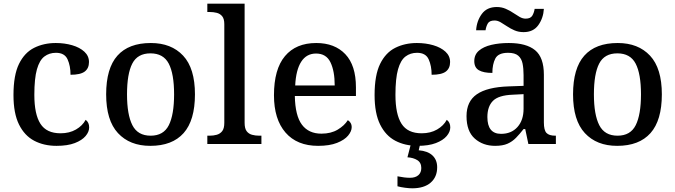

<svg xmlns="http://www.w3.org/2000/svg" viewBox="-20 -780 3658 1040"><path d="M286 10Q218 10 165.5 -17.5Q113 -45 83 -105.5Q53 -166 53 -265Q53 -373 83 -434Q113 -495 165 -521Q217 -547 282 -547Q330 -547 371 -535Q412 -523 437 -500Q462 -477 462 -444Q462 -410 439 -392.5Q416 -375 362 -375Q362 -423 346 -458.5Q330 -494 283 -494Q247 -494 220.5 -474Q194 -454 180 -404.5Q166 -355 166 -266Q166 -161 199 -109.5Q232 -58 308 -58Q356 -58 391.5 -78.5Q427 -99 444 -131Q463 -117 463 -90Q463 -66 443.5 -43Q424 -20 385 -5Q346 10 286 10Z M794 10Q683 10 619 -59Q555 -128 555 -269Q555 -410 616 -478.5Q677 -547 797 -547Q908 -547 972 -478.5Q1036 -410 1036 -269Q1036 -128 974.5 -59Q913 10 794 10ZM796 -45Q866 -45 894.5 -102Q923 -159 923 -269Q923 -380 894 -435.5Q865 -491 795 -491Q725 -491 696.5 -435.5Q668 -380 668 -269Q668 -159 697 -102Q726 -45 796 -45Z M1103 0V-45H1116Q1136 -45 1154 -50Q1172 -55 1183.5 -69.5Q1195 -84 1195 -115V-649Q1195 -678 1183.5 -692Q1172 -706 1154 -710.5Q1136 -715 1116 -715H1103V-760H1305V-115Q1305 -84 1316 -69.5Q1327 -55 1345 -50Q1363 -45 1384 -45H1396V0Z M1703 10Q1589 10 1526.5 -62Q1464 -134 1464 -264Q1464 -405 1523.5 -476Q1583 -547 1693 -547Q1793 -547 1850.5 -486.5Q1908 -426 1908 -307V-260H1577Q1579 -153 1615.5 -104.5Q1652 -56 1721 -56Q1773 -56 1809.5 -78Q1846 -100 1864 -129Q1872 -125 1878.5 -115Q1885 -105 1885 -91Q1885 -69 1865.5 -45.5Q1846 -22 1805.5 -6Q1765 10 1703 10ZM1793 -317Q1793 -395 1770 -442.5Q1747 -490 1692 -490Q1640 -490 1611.5 -445.5Q1583 -401 1579 -317Z M2242 10Q2174 10 2121.5 -17.5Q2069 -45 2039 -105.5Q2009 -166 2009 -265Q2009 -373 2039 -434Q2069 -495 2121 -521Q2173 -547 2238 -547Q2286 -547 2327 -535Q2368 -523 2393 -500Q2418 -477 2418 -444Q2418 -410 2395 -392.5Q2372 -375 2318 -375Q2318 -423 2302 -458.5Q2286 -494 2239 -494Q2203 -494 2176.5 -474Q2150 -454 2136 -404.5Q2122 -355 2122 -266Q2122 -161 2155 -109.5Q2188 -58 2264 -58Q2312 -58 2347.5 -78.5Q2383 -99 2400 -131Q2419 -117 2419 -90Q2419 -66 2399.5 -43Q2380 -20 2341 -5Q2302 10 2242 10ZM2213 240Q2197 240 2174 237Q2151 234 2133 229V175Q2172 183 2201 183Q2230 183 2246 169Q2262 155 2262 130Q2262 101 2240.5 87.5Q2219 74 2187 72L2208 -9H2258L2248 34Q2297 38 2322.5 62Q2348 86 2348 126Q2348 179 2312.5 209.5Q2277 240 2213 240Z M2662 10Q2596 10 2551.5 -29.5Q2507 -69 2507 -151Q2507 -231 2563 -269.5Q2619 -308 2734 -312L2816 -315V-373Q2816 -409 2810.5 -436Q2805 -463 2787 -478.5Q2769 -494 2732 -494Q2679 -494 2663 -463Q2647 -432 2647 -385Q2599 -385 2574 -399.5Q2549 -414 2549 -449Q2549 -484 2574 -505.5Q2599 -527 2641.5 -537Q2684 -547 2736 -547Q2831 -547 2878.5 -508Q2926 -469 2926 -375V-117Q2926 -75 2940 -60Q2954 -45 2988 -45H2991V0H2842L2825 -81H2816Q2795 -54 2775 -33.5Q2755 -13 2729 -1.5Q2703 10 2662 10ZM2694 -55Q2750 -55 2783 -92Q2816 -129 2816 -191V-270L2757 -267Q2680 -264 2650 -233.5Q2620 -203 2620 -146Q2620 -55 2694 -55ZM2816 -606Q2789 -606 2767 -615.5Q2745 -625 2726.5 -637.5Q2708 -650 2691.5 -659.5Q2675 -669 2659 -669Q2631 -669 2622 -652.5Q2613 -636 2610 -616H2559Q2562 -666 2589.5 -704Q2617 -742 2671 -742Q2697 -742 2719 -732.5Q2741 -723 2759.5 -710.5Q2778 -698 2794.5 -688.5Q2811 -679 2827 -679Q2854 -679 2863.5 -695.5Q2873 -712 2876 -732H2926Q2923 -682 2896 -644Q2869 -606 2816 -606Z M3323 10Q3212 10 3148 -59Q3084 -128 3084 -269Q3084 -410 3145 -478.5Q3206 -547 3326 -547Q3437 -547 3501 -478.5Q3565 -410 3565 -269Q3565 -128 3503.5 -59Q3442 10 3323 10ZM3325 -45Q3395 -45 3423.5 -102Q3452 -159 3452 -269Q3452 -380 3423 -435.5Q3394 -491 3324 -491Q3254 -491 3225.5 -435.5Q3197 -380 3197 -269Q3197 -159 3226 -102Q3255 -45 3325 -45Z"/></svg>

Font: Noto Serif Hentaigana Medium
Style: Regular
Weight: 500
Designer: Kazuhiro Yamada
Foundry: nipponia
Version: Version 1.000; ttfautohint (v1.8.4.7-5d5b)